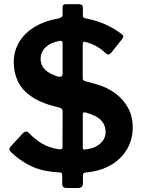

<svg xmlns="http://www.w3.org/2000/svg" viewBox="-20 -828 695 926"><path d="M620.2 -214.2Q620.2 -155.6 592.8 -108.6Q565.4 -61.7 515.2 -32.2Q465.1 -2.8 397.3 3.6Q386.1 4.3 383.1 7.6Q380 10.9 380 20.3V55.8Q380 78.7 355.9 78.7H301.3Q280 78.7 280 58.8V18.9Q280 9.9 277.2 6.7Q274.4 3.6 265.7 3.6Q191.7 0 138.4 -23.1Q85 -46.3 39.9 -88.1Q16.8 -105.9 30.5 -120.2L89.9 -185Q98.2 -193.4 105.3 -193.4Q112.5 -193.4 119.5 -186.9Q148.2 -155.8 183.7 -135Q219.3 -114.2 266.6 -107.8Q281.4 -105.7 281.4 -117.7L282.1 -289Q282.1 -297.2 279 -301.6Q275.9 -306 267 -308.8Q185 -327.6 136.3 -359.4Q87.6 -391.1 67 -434.1Q46.3 -477.1 46.3 -527.6Q46.3 -580.5 71.6 -623.8Q96.8 -667.1 145.3 -697.2Q193.9 -727.3 262.7 -739.2Q268.6 -740.6 275.2 -744.7Q281.9 -748.9 281.9 -756.1V-794.3Q281.9 -800.9 285.9 -804.3Q289.9 -807.7 294.3 -807.7H361.7Q371 -807.7 375.4 -803.8Q379.7 -799.9 379.7 -789.2V-749.4Q379.7 -742.4 393.1 -739.6Q446.6 -728.9 488.5 -710.1Q530.5 -691.3 565.6 -664.6Q581.4 -655.1 569.2 -639.9L515.5 -572.3Q509.4 -565.7 503.5 -564.9Q497.6 -564.1 487.6 -573Q471.4 -589.5 446.6 -603.9Q421.8 -618.3 391.6 -625.8Q385.1 -627.5 382.1 -625.1Q379 -622.8 379 -617.8V-449Q379 -439.7 391.4 -436.2L446.9 -421.3Q498.9 -405.9 537.9 -376.4Q576.9 -346.9 598.6 -305.9Q620.2 -265 620.2 -214.2ZM281.9 -619.1Q281.9 -633.8 269 -631Q223.2 -622.9 199.5 -599.4Q175.9 -575.8 175.9 -544.5Q175.9 -524.3 184.6 -508.4Q193.3 -492.4 212.3 -479.9Q231.2 -467.5 261.9 -457.9Q272 -456 276.9 -459.9Q281.9 -463.9 281.9 -476ZM379.3 -113.8Q379.3 -105 392 -107.1Q438.1 -112.8 463.7 -135.8Q489.3 -158.7 489.3 -191.1Q489.3 -225.1 466.7 -248.5Q444.1 -271.9 392 -285.7Q385.7 -287.2 382.5 -285.4Q379.3 -283.5 379.3 -275.5V-113.8Z"/></svg>

Font: Libre Franklin Thin
Style: Regular
Weight: 100
Designer: Pablo Impallari, Rodrigo Fuenzalida, Nhung Nguyen
Foundry: Impallari Type
Version: Version 3.000